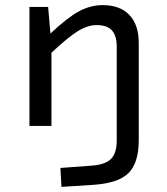

<svg xmlns="http://www.w3.org/2000/svg" viewBox="-20 -492 654 750"><path d="M95 -465H168L177 -361Q243 -423 288 -447.5Q333 -472 381 -472Q449 -472 485.5 -433.5Q522 -395 522 -324V55Q522 145 481.5 184.5Q441 224 344 230L220 238L216 164L339 155Q392 151 414 128.5Q436 106 436 56V-309Q436 -353 417 -373.5Q398 -394 357 -394Q322 -394 283.5 -370Q245 -346 181 -286V0H95Z"/></svg>

Font: Intel One Mono
Style: Regular
Weight: 400
Monospace: yes
Designer: Fred Shallcrass
Foundry: Frere-Jones Type LLC
Version: Version 1.400;hotconv 1.1.0;makeotfexe 2.6.0;FJTRelease1.4